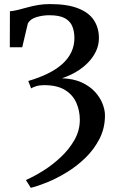

<svg xmlns="http://www.w3.org/2000/svg" viewBox="-20 -768 584 920"><path d="M127.5 132 104 94.5Q142.5 78 187.2 50Q232 22 272 -15.8Q312 -53.5 337.2 -98.2Q362.5 -143 362.5 -193.5Q362.5 -237 346 -275Q329.5 -313 292 -336.5Q254.5 -360 191.5 -360Q169.5 -360 153.5 -355Q137.5 -350 129 -344.5L115.5 -380Q168.5 -395.5 209.5 -415.8Q250.5 -436 278.8 -461.5Q307 -487 321.8 -518.2Q336.5 -549.5 336.5 -585.5Q336.5 -617 326.5 -641.8Q316.5 -666.5 290.8 -680.8Q265 -695 216 -695Q184.5 -695 154.8 -686Q125 -677 113.5 -656L86.5 -541.5H27L27.5 -714Q46 -715.5 66.8 -720.8Q87.5 -726 111 -732.5Q134.5 -739 161.2 -743.8Q188 -748.5 219 -748.5Q302.5 -748.5 354.5 -728Q406.5 -707.5 430.2 -670.8Q454 -634 454 -586Q454 -552 439.8 -522Q425.5 -492 400.8 -467Q376 -442 344 -423.2Q312 -404.5 277 -393Q332.5 -391 371.8 -372.8Q411 -354.5 435.5 -327.5Q460 -300.5 471.5 -270.5Q483 -240.5 483 -215.5Q483 -154 457 -103.2Q431 -52.5 389.8 -12.2Q348.5 28 300.2 57.5Q252 87 206.2 105.5Q160.5 124 127.5 132Z"/></svg>

Font: Merriweather Light 18pt
Style: Regular
Weight: 400
Version: Version 2.100